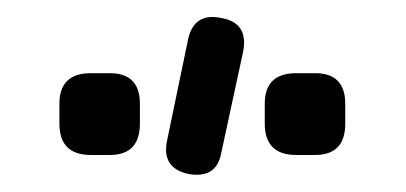

<svg xmlns="http://www.w3.org/2000/svg" viewBox="-20 -753 472 223"><path d="M198.5 -551Q167.5 -558 174 -589.5L198.5 -707.5Q205.5 -739 237.5 -732Q268.5 -726.5 262.5 -693.5L237 -575.5Q231.5 -545 198.5 -551ZM85.5 -573Q49 -573 49 -609.5V-632.5Q49 -668 85.5 -668H107.5Q142.5 -668 142.5 -632.5V-609.5Q142.5 -573 107.5 -573ZM324 -573Q287.5 -573 287.5 -609.5V-632.5Q287.5 -668 324 -668H346Q381 -668 381 -632.5V-609.5Q381 -573 346 -573Z"/></svg>

Font: Jura Light SemiBold
Style: Regular
Weight: 600
Version: Version 5.106